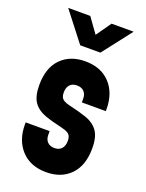

<svg xmlns="http://www.w3.org/2000/svg" viewBox="-149 -853 716 940"><g transform="rotate(20 209.5 -383.5)"><path d="M212 13Q129.5 13 82.2 -38Q35 -89 35 -172V-182H160V-162Q160 -139.5 173 -125.8Q186 -112 210 -112Q234 -112 247 -126.8Q260 -141.5 260 -168Q260 -182 255.8 -191.2Q251.5 -200.5 240.8 -207Q230 -213.5 210 -218Q156.5 -230 117.2 -244Q78 -258 56.5 -288Q35 -318 35 -377.5Q35 -466.5 82.2 -514.8Q129.5 -563 208 -563Q290.5 -563 337.8 -512.2Q385 -461.5 385 -378V-368H260V-388Q260 -410.5 247 -424.2Q234 -438 210 -438Q186 -438 173 -423.8Q160 -409.5 160 -383Q160 -369.5 164.2 -360Q168.5 -350.5 179.5 -344Q190.5 -337.5 210 -333Q261.5 -321.5 300.8 -308Q340 -294.5 362.5 -264.5Q385 -234.5 385 -173.5Q385 -84.5 338 -35.8Q291 13 212 13ZM157 -628 39 -780H154L210 -702L265 -780H380L262 -628Z"/></g></svg>

Font: Mohave Light
Style: Regular
Weight: 300
Designer: Gumpita Rahayu
Foundry: Tokotype
Version: Version 2.003